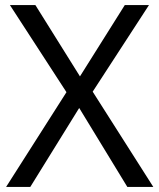

<svg xmlns="http://www.w3.org/2000/svg" viewBox="-20 -734 626 754"><path d="M582 0 344 -374 565 -714H470L294 -434L119 -714H19L241 -372L4 0H99L291 -310L480 0Z"/></svg>

Font: Noto Sans Elbasan
Style: Regular
Weight: 400
Designer: Monotype Design Team
Foundry: Monotype Imaging Inc.
Version: Version 2.004